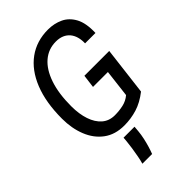

<svg xmlns="http://www.w3.org/2000/svg" viewBox="-294 -834 1189 1189"><g transform="rotate(-45 300.0 -239.5)"><path d="M295.5 14.5Q215.5 14.5 161.2 -25.8Q107 -66 79.5 -134.8Q52 -203.5 52 -288Q52 -430.5 92.5 -531.8Q133 -633 207 -686.8Q281 -740.5 381 -740.5Q434.5 -740.5 479.5 -719.5Q524.5 -698.5 550.8 -649.8Q577 -601 574 -517.5H483Q484 -547.5 477 -572.5Q470 -597.5 454.8 -615.8Q439.5 -634 416.5 -643.8Q393.5 -653.5 363 -653.5Q297.5 -653.5 249 -612Q200.5 -570.5 173.8 -492Q147 -413.5 147 -302.5Q147 -234.5 164.5 -182.5Q182 -130.5 215.8 -101.2Q249.5 -72 299 -72Q337 -72 372.8 -80Q408.5 -88 436 -111.5L457.5 -292H327L338 -378.5H555.5L517 -61.5Q463 -19 408.2 -2.2Q353.5 14.5 295.5 14.5ZM207 260.5Q213 240 218.8 209.8Q224.5 179.5 229.2 148.2Q234 117 236 93.5L238.5 64H334.5L331.5 99.5Q329 127.5 322.5 157.5Q316 187.5 307.8 214.5Q299.5 241.5 292 260.5Z"/></g></svg>

Font: Spline Sans Mono
Style: Italic
Weight: 400
Italic angle: -4°
Monospace: yes
Designer: Eben Sorkin, Mirko Velimirovic
Foundry: Sorkin Type
Version: Version 1.004